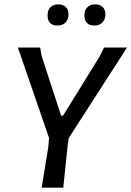

<svg xmlns="http://www.w3.org/2000/svg" viewBox="-20 -860 602 880"><path d="M247 -840Q269 -840 281.5 -828Q294 -816 294 -794Q294 -771 280.5 -757Q267 -743 244 -743Q198 -743 198 -790Q198 -813 211 -826.5Q224 -840 247 -840ZM416 -840Q438 -840 450.5 -828Q463 -816 463 -794Q463 -771 449.5 -757Q436 -743 413 -743Q367 -743 367 -790Q367 -813 380 -826.5Q393 -840 416 -840ZM562 -642 295 -227 289 -184 270 0H171L201 -184L205 -227L62 -642H164L171 -603L260 -330H269L436 -600L457 -642Z"/></svg>

Font: Alegreya Sans Medium
Style: Italic
Weight: 500
Italic angle: -7°
Designer: Juan Pablo del Peral
Foundry: Huerta Tipografica
Version: Version 2.007